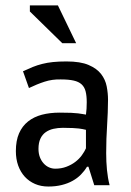

<svg xmlns="http://www.w3.org/2000/svg" viewBox="-20 -682 484 709"><path d="M38.6 0ZM64.9 -418.9Q84 -427.7 100.8 -434.6Q117.7 -441.4 136 -446Q154.3 -450.7 175.8 -452.9Q197.3 -455.1 225.6 -455.1Q276.9 -455.1 307.1 -442.1Q337.4 -429.2 353.3 -408.7Q369.1 -388.2 374 -363Q378.9 -337.9 378.9 -313.5Q378.9 -290 377.9 -266.6Q377 -243.2 375.5 -219Q374 -194.8 373 -169.7Q372.1 -144.5 372.1 -116.7Q372.1 -84.5 375 -54.4Q377.9 -24.4 384.8 2H328.1L306.6 -66.4H301.3Q292 -50.8 278.8 -37.4Q265.6 -23.9 248 -14.2Q230.5 -4.4 208 1.2Q185.5 6.8 158.7 6.8Q131.3 6.8 109.4 -2.7Q87.4 -12.2 71.5 -29.5Q55.7 -46.9 47.1 -70.8Q38.6 -94.7 38.6 -124Q38.6 -162.6 50.3 -189.5Q62 -216.3 83.5 -233.4Q105 -250.5 134.5 -258.3Q164.1 -266.1 200.2 -266.1Q226.6 -266.1 242.4 -265.4Q258.3 -264.6 268.3 -263.4Q278.3 -262.2 284.4 -261Q290.5 -259.8 297.4 -258.8Q298.8 -271 299.6 -280.5Q300.3 -290 300.3 -304.7Q300.3 -328.6 296.1 -344.7Q292 -360.8 281.2 -370.6Q270.5 -380.4 252 -384.5Q233.4 -388.7 204.6 -388.7Q173.3 -389.6 144.8 -380.4Q116.2 -371.1 86.9 -356.9ZM297.4 -202.6Q290.5 -204.1 285.2 -205.3Q279.8 -206.5 271 -207.5Q262.2 -208.5 248.5 -209.2Q234.9 -210 212.4 -210Q193.8 -210 177.5 -206.3Q161.1 -202.6 148.7 -193.8Q136.2 -185.1 129.2 -169.9Q122.1 -154.8 122.1 -132.3Q122.1 -115.2 127.2 -101.8Q132.3 -88.4 140.9 -78.9Q149.4 -69.3 160.6 -64.2Q171.9 -59.1 184.1 -59.1Q206.5 -59.1 225.1 -66.2Q243.7 -73.2 258.1 -84.2Q272.5 -95.2 282.2 -108.6Q292 -122.1 297.4 -134.3ZM261.2 -522.5H210L90.3 -639.6V-662.1H193.8Z"/></svg>

Font: PT Astra Sans
Style: Regular
Weight: 400
Designer: A.Korolkova, I. Chaeva
Foundry: ParaType Ltd
Version: Version 1.001; ttfautohint (v1.6)